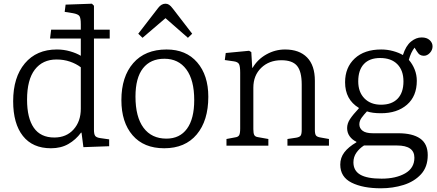

<svg xmlns="http://www.w3.org/2000/svg" viewBox="-20 -786 2360 1036"><path d="M255 14Q156 14 103.5 -52.5Q51 -119 51 -240Q51 -369 114 -444Q177 -519 287 -519Q324 -519 358.5 -509Q393 -499 416 -485V-578H250L256 -626H416V-655Q416 -689 408.5 -699.5Q401 -710 373 -715L329 -722L334 -761L476 -766L487 -755V-626H572V-578H487V-86Q487 -62 493.5 -53Q500 -44 520 -41L569 -34V3L430 8L420 -70H417Q389 -32 349 -9Q309 14 255 14ZM273 -44Q338 -44 377 -87.5Q416 -131 416 -199V-423Q391 -442 357.5 -453.5Q324 -465 285 -465Q210 -465 168 -410.5Q126 -356 126 -248Q126 -149 162.5 -96.5Q199 -44 273 -44Z M866 14Q756 14 695.5 -56Q635 -126 635 -246Q635 -372 699 -445.5Q763 -519 879 -519Q984 -519 1044 -449.5Q1104 -380 1104 -264Q1104 -135 1041.5 -60.5Q979 14 866 14ZM878 -38Q950 -38 989 -91.5Q1028 -145 1028 -246Q1028 -354 985.5 -411.5Q943 -469 867 -469Q792 -469 751.5 -417.5Q711 -366 711 -265Q711 -155 754.5 -96.5Q798 -38 878 -38ZM749 -582 726 -604 834 -744Q851 -766 873 -766Q883 -766 892 -760.5Q901 -755 913 -739L1017 -604L994 -582L873 -688Z M1202 0V-36L1250 -45Q1265 -47 1270.5 -56.5Q1276 -66 1276 -93V-393Q1276 -429 1269.5 -440.5Q1263 -452 1242 -455L1193 -462L1198 -500L1324 -512L1336 -505L1341 -420H1343Q1370 -466 1417.5 -492.5Q1465 -519 1518 -519Q1595 -519 1637 -476Q1679 -433 1679 -350V-85Q1679 -63 1685 -55Q1691 -47 1710 -44L1755 -36V0H1531V-36L1578 -43Q1596 -46 1602 -54Q1608 -62 1608 -86V-330Q1608 -400 1583 -430.5Q1558 -461 1498 -461Q1432 -461 1389.5 -420Q1347 -379 1347 -313V-89Q1347 -67 1352 -57.5Q1357 -48 1372 -46L1428 -36V0Z M2035 230Q1938 230 1877 199.5Q1816 169 1816 102Q1816 65 1838 36Q1860 7 1903 -18V-21Q1880 -32 1866.5 -51Q1853 -70 1853 -95Q1853 -120 1869 -144Q1885 -168 1916 -201V-204Q1842 -249 1842 -342Q1842 -422 1894 -470.5Q1946 -519 2037 -519Q2070 -519 2101 -510.5Q2132 -502 2154 -489Q2170 -539 2197.5 -561.5Q2225 -584 2255 -584Q2283 -584 2298.5 -569.5Q2314 -555 2314 -536Q2314 -516 2299.5 -500.5Q2285 -485 2267 -485Q2255 -485 2246 -490.5Q2237 -496 2228 -511L2217 -529Q2197 -504 2186 -463Q2206 -440 2217.5 -411Q2229 -382 2229 -350Q2229 -267 2176 -221Q2123 -175 2036 -175Q2012 -175 1993.5 -177.5Q1975 -180 1960 -185Q1944 -168 1931.5 -151Q1919 -134 1919 -115Q1919 -94 1936.5 -80.5Q1954 -67 1992 -67H2129Q2206 -67 2247 -38.5Q2288 -10 2288 51Q2288 115 2251.5 154.5Q2215 194 2157.5 212Q2100 230 2035 230ZM2036 -221Q2094 -221 2125.5 -253.5Q2157 -286 2157 -347Q2157 -406 2124 -439.5Q2091 -473 2031 -473Q1974 -473 1943.5 -440.5Q1913 -408 1913 -347Q1913 -289 1946.5 -255Q1980 -221 2036 -221ZM2039 178Q2116 178 2166 149.5Q2216 121 2216 65Q2216 -1 2122 -1H1944Q1919 15 1903 38Q1887 61 1887 90Q1887 135 1924 156.5Q1961 178 2039 178Z"/></svg>

Font: Literata 12pt Light
Style: Regular
Weight: 300
Designer: Latin by Veronika Burian and Jose Scaglione. Greek by Irene Vlachou. Cyrillic by Vera Evstafieva.
Foundry: TypeTogether
Version: Version 3.002